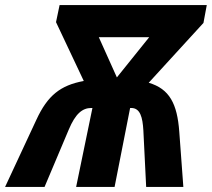

<svg xmlns="http://www.w3.org/2000/svg" viewBox="-62 -734 832 754"><path d="M81 -264 -42 0H113L208 -225C234 -287 261 -310 297 -310H301L237 0H388L449 -310H453C489 -310 498 -273 501 -222L512 0H658L642 -217C634 -326 604 -385 522 -409L737 -644L750 -714H172L158 -647L267 -416C175 -399 125 -359 81 -264ZM397 -430 326 -588H524Z"/></svg>

Font: Noto Sans
Style: Bold Italic
Weight: 700
Italic angle: -12°
Designer: Monotype Design Team
Foundry: Monotype Imaging Inc.
Version: Version 2.013